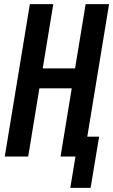

<svg xmlns="http://www.w3.org/2000/svg" viewBox="-20 -755 546 926"><path d="M319 151 344 0H272L326 -329H170L116 0H3L124 -735H237L186 -425H342L393 -735H506L401 -96H458L417 151Z"/></svg>

Font: Iosevka Oblique
Style: Bold
Weight: 700
Italic angle: -9°
Monospace: yes
Designer: Belleve Invis
Foundry: Belleve Invis
Version: Version 32.5.0; ttfautohint (v1.8.4)